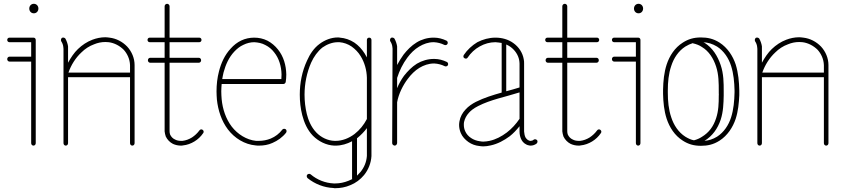

<svg xmlns="http://www.w3.org/2000/svg" viewBox="-20 -768 4422 1010"><path d="M156 -570H30C23 -570 18 -565 18 -558C18 -551 23 -546 30 -546H144V-470H30C23 -470 18 -464 18 -457C18 -450 23 -444 30 -444H144V-15C144 -8 149 -2 156 -2C163 -2 168 -8 168 -15V-558C168 -565 163 -570 156 -570ZM158 -748C144 -748 134 -737 134 -723C134 -709 144 -698 158 -698C172 -698 182 -709 182 -723C182 -737 172 -748 158 -748Z M314 -511V-15C314 -8 319 -2 326 -2C333 -2 338 -8 338 -15V-362H664V-15C664 -8 669 -2 676 -2C683 -2 688 -8 688 -15V-426C688 -462 673 -497 649 -523C624 -549 591 -566 556 -570C548 -571 541 -572 534 -572C510 -572 487 -567 466 -559C437 -548 412 -531 390 -510C370 -491 352 -464 338 -438V-512C338 -517 338 -522 338 -524C336 -538 331 -552 324 -565C320 -570 312 -572 306 -569C301 -565 299 -557 302 -551C308 -542 312 -532 313 -521C313 -519 314 -515 314 -511ZM340 -386C354 -426 377 -463 408 -492C427 -511 450 -526 475 -535C494 -543 514 -547 534 -547C540 -547 546 -546 552 -546C582 -542 610 -527 631 -506C649 -486 663 -458 664 -425V-386Z M872 -78V-438H1026C1033 -438 1038 -444 1038 -451C1038 -458 1033 -464 1026 -464H872V-546H1028C1035 -546 1040 -551 1040 -558C1040 -565 1035 -570 1028 -570H872V-735C872 -742 866 -748 859 -748C852 -748 846 -742 846 -735V-570H768C761 -570 756 -565 756 -558C756 -551 761 -546 768 -546H846V-464H770C763 -464 758 -458 758 -451C758 -444 763 -438 770 -438H846V-77C847 -68 849 -59 852 -50C860 -33 874 -19 890 -11C903 -5 918 -2 932 -2C935 -2 939 -2 942 -3C964 -5 985 -13 1003 -24C1021 -35 1037 -50 1049 -68C1053 -73 1052 -81 1046 -85C1041 -89 1033 -88 1029 -82C1018 -67 1005 -55 990 -45C974 -35 957 -29 940 -27C937 -27 935 -27 932 -27C921 -27 910 -29 901 -34C889 -39 880 -49 875 -60C873 -65 872 -72 872 -78Z M1469 -259H1137ZM1413 -16C1441 -28 1466 -46 1485 -70C1489 -76 1488 -84 1483 -88C1477 -92 1469 -91 1465 -86C1449 -65 1428 -49 1404 -39C1384 -31 1363 -27 1342 -27C1337 -27 1332 -27 1327 -27C1277 -32 1230 -62 1199 -102C1168 -143 1151 -194 1146 -246C1145 -260 1144 -273 1144 -287C1144 -300 1145 -313 1146 -326H1470C1477 -326 1482 -331 1483 -337C1485 -350 1486 -362 1486 -375V-377C1485 -424 1472 -471 1442 -508C1427 -527 1408 -543 1387 -554C1365 -565 1341 -570 1317 -570C1294 -570 1270 -565 1249 -555C1228 -545 1209 -530 1194 -513C1162 -479 1143 -436 1132 -393C1123 -359 1119 -323 1119 -287C1119 -273 1120 -258 1121 -244C1127 -188 1145 -132 1179 -87C1214 -41 1267 -8 1325 -3C1331 -2 1337 -2 1342 -2C1367 -2 1391 -6 1413 -16ZM1149 -352C1151 -363 1153 -375 1156 -387C1167 -428 1184 -466 1212 -496C1226 -511 1242 -524 1260 -532C1278 -541 1298 -546 1317 -546C1337 -545 1358 -541 1376 -531C1394 -522 1410 -509 1422 -493C1448 -461 1460 -419 1461 -377V-375C1461 -367 1460 -359 1460 -352Z M1736 197C1691 195 1648 178 1614 149C1609 145 1601 146 1596 151C1592 156 1593 164 1598 169C1636 200 1685 219 1734 221C1737 222 1740 222 1743 222C1770 222 1798 217 1823 206C1851 195 1876 176 1895 153C1918 125 1932 89 1934 53V-558C1934 -565 1929 -570 1922 -570C1915 -570 1910 -565 1910 -558V-466C1906 -473 1902 -480 1898 -487C1884 -509 1866 -529 1844 -544C1821 -559 1795 -568 1768 -570C1765 -571 1761 -571 1757 -571C1723 -571 1689 -558 1661 -537C1631 -515 1610 -483 1595 -449C1569 -393 1557 -332 1557 -270C1557 -234 1561 -197 1570 -162C1580 -123 1597 -84 1626 -54C1656 -24 1696 -4 1738 -2C1741 -2 1743 -2 1746 -2C1776 -2 1806 -11 1832 -25V172C1832 173 1833 173 1833 174C1826 177 1820 180 1813 183C1791 192 1767 197 1743 197C1741 197 1738 197 1736 197ZM1910 -142C1894 -111 1872 -84 1845 -63C1816 -41 1781 -27 1746 -27C1744 -27 1742 -27 1740 -27C1704 -28 1669 -45 1644 -71C1615 -101 1601 -140 1594 -168C1586 -201 1582 -236 1582 -270C1582 -328 1594 -387 1617 -439C1631 -470 1651 -498 1676 -518C1700 -535 1729 -546 1757 -546C1760 -546 1763 -546 1766 -546C1789 -544 1811 -536 1830 -523C1848 -510 1865 -493 1877 -473C1898 -439 1909 -399 1910 -359ZM1858 -41 1861 -43C1879 -58 1896 -75 1910 -94V52C1908 83 1896 113 1876 137C1870 144 1864 150 1858 156Z M2103 -481C2090 -463 2079 -445 2069 -426V-512C2069 -516 2069 -520 2069 -524C2067 -538 2062 -552 2055 -565C2051 -570 2043 -572 2037 -569C2032 -565 2030 -557 2033 -551C2039 -542 2043 -532 2044 -521C2044 -518 2045 -515 2045 -512L2043 -15C2043 -8 2049 -3 2056 -2C2063 -2 2068 -8 2069 -15V-230C2069 -230 2069 -230 2069 -230C2077 -275 2100 -320 2125 -353C2142 -376 2163 -397 2186 -411C2209 -425 2236 -434 2262 -434H2265C2284 -433 2303 -428 2319 -420C2325 -417 2333 -419 2336 -425C2339 -431 2337 -439 2331 -442C2310 -452 2288 -458 2265 -458H2262C2231 -458 2200 -449 2173 -433C2146 -416 2124 -393 2105 -369C2090 -348 2078 -327 2069 -304V-358C2081 -396 2099 -433 2123 -465C2140 -488 2161 -509 2185 -523C2208 -537 2234 -546 2260 -546H2263C2282 -545 2301 -540 2317 -532C2323 -529 2331 -531 2334 -537C2337 -543 2335 -551 2329 -554C2308 -564 2286 -570 2263 -570H2260C2229 -570 2198 -561 2172 -545C2144 -528 2122 -505 2103 -481Z M2495 -210C2561 -244 2638 -258 2713 -282V-143C2694 -115 2672 -91 2646 -71C2618 -50 2588 -34 2555 -27C2544 -25 2533 -23 2522 -23C2516 -23 2510 -24 2504 -25C2488 -27 2471 -33 2458 -42C2444 -51 2433 -64 2427 -78C2422 -89 2420 -100 2420 -111C2420 -116 2420 -121 2421 -126C2425 -144 2434 -161 2447 -175C2455 -184 2469 -197 2495 -210ZM2491 -546C2463 -529 2438 -506 2420 -479C2416 -473 2417 -465 2423 -462C2429 -458 2437 -459 2440 -465C2456 -489 2478 -510 2504 -524C2529 -538 2557 -546 2586 -546C2597 -545 2608 -544 2619 -542V-281C2573 -268 2527 -254 2483 -232C2464 -222 2444 -209 2429 -192C2413 -175 2401 -154 2397 -130C2396 -124 2395 -118 2395 -111C2395 -97 2398 -82 2404 -68C2412 -49 2427 -33 2444 -21C2461 -9 2481 -2 2501 0C2508 1 2515 2 2522 2C2535 2 2548 0 2561 -3C2598 -11 2631 -29 2661 -51C2680 -66 2697 -84 2713 -104V-78V-77V-76C2713 -61 2716 -45 2724 -31C2728 -24 2733 -18 2740 -13C2747 -8 2755 -4 2764 -3C2766 -2 2769 -2 2771 -2C2783 -2 2794 -6 2803 -13C2808 -18 2809 -26 2805 -31C2800 -36 2792 -37 2787 -33C2783 -29 2777 -27 2771 -27C2770 -27 2769 -27 2768 -27C2764 -28 2759 -30 2755 -33C2751 -36 2748 -40 2745 -44C2740 -53 2738 -64 2737 -76V-77V-78V-433C2737 -441 2737 -449 2735 -457C2729 -491 2709 -521 2681 -541C2654 -561 2620 -570 2587 -570H2586C2553 -570 2520 -561 2491 -546ZM2643 -534C2652 -530 2659 -526 2666 -521C2689 -504 2706 -479 2711 -452C2712 -446 2713 -439 2713 -433V-308C2690 -301 2667 -294 2643 -288Z M2964 -78V-438H3118C3125 -438 3130 -444 3130 -451C3130 -458 3125 -464 3118 -464H2964V-546H3120C3127 -546 3132 -551 3132 -558C3132 -565 3127 -570 3120 -570H2964V-735C2964 -742 2958 -748 2951 -748C2944 -748 2938 -742 2938 -735V-570H2860C2853 -570 2848 -565 2848 -558C2848 -551 2853 -546 2860 -546H2938V-464H2862C2855 -464 2850 -458 2850 -451C2850 -444 2855 -438 2862 -438H2938V-77C2939 -68 2941 -59 2944 -50C2952 -33 2966 -19 2982 -11C2995 -5 3010 -2 3024 -2C3027 -2 3031 -2 3034 -3C3056 -5 3077 -13 3095 -24C3113 -35 3129 -50 3141 -68C3145 -73 3144 -81 3138 -85C3133 -89 3125 -88 3121 -82C3110 -67 3097 -55 3082 -45C3066 -35 3049 -29 3032 -27C3029 -27 3027 -27 3024 -27C3013 -27 3002 -29 2993 -34C2981 -39 2972 -49 2967 -60C2965 -65 2964 -72 2964 -78Z M3337 -570H3211C3204 -570 3199 -565 3199 -558C3199 -551 3204 -546 3211 -546H3325V-470H3211C3204 -470 3199 -464 3199 -457C3199 -450 3204 -444 3211 -444H3325V-15C3325 -8 3330 -2 3337 -2C3344 -2 3349 -8 3349 -15V-558C3349 -565 3344 -570 3337 -570ZM3339 -748C3325 -748 3315 -737 3315 -723C3315 -709 3325 -698 3339 -698C3353 -698 3363 -709 3363 -723C3363 -737 3353 -748 3339 -748Z M3493 -286C3493 -288 3493 -290 3493 -292C3493 -336 3497 -380 3511 -421C3524 -462 3549 -500 3585 -523C3598 -531 3611 -537 3624 -541C3625 -541 3625 -540 3626 -540C3643 -536 3659 -530 3672 -521C3709 -499 3733 -461 3747 -418C3761 -375 3761 -332 3761 -287V-277C3761 -273 3762 -269 3761 -265C3761 -224 3760 -185 3747 -146C3733 -103 3710 -71 3672 -48C3660 -40 3646 -34 3631 -30C3631 -30 3630 -30 3630 -30C3614 -33 3600 -40 3585 -49C3549 -72 3524 -110 3511 -151C3497 -192 3493 -236 3493 -281C3493 -283 3493 -284 3493 -286ZM3850 -143C3863 -183 3867 -226 3869 -267C3869 -268 3869 -269 3869 -271C3869 -272 3869 -279 3869 -292C3868 -337 3864 -384 3850 -429C3835 -474 3807 -517 3765 -544C3732 -565 3701 -571 3667 -571C3629 -571 3600 -562 3572 -544C3529 -517 3502 -474 3487 -429C3473 -386 3469 -341 3468 -297C3468 -294 3468 -291 3468 -286C3468 -281 3468 -277 3468 -274C3469 -231 3473 -186 3487 -143C3502 -98 3529 -55 3572 -28C3600 -10 3629 -1 3667 -1C3701 -1 3732 -7 3765 -28C3807 -55 3835 -98 3850 -143ZM3686 -543 3680 -546C3705 -544 3727 -538 3752 -523C3788 -500 3813 -462 3826 -421C3839 -380 3843 -336 3844 -292V-284C3844 -283 3844 -283 3844 -283C3844 -283 3844 -282 3844 -282C3843 -237 3839 -192 3826 -151C3813 -110 3788 -72 3752 -49C3729 -35 3708 -29 3686 -27C3728 -53 3755 -91 3771 -138C3785 -181 3786 -224 3787 -265V-274V-277V-287C3787 -332 3787 -379 3771 -426C3755 -473 3729 -516 3686 -543Z M3964 -511V-15C3964 -8 3969 -2 3976 -2C3983 -2 3988 -8 3988 -15V-362H4314V-15C4314 -8 4319 -2 4326 -2C4333 -2 4338 -8 4338 -15V-426C4338 -462 4323 -497 4299 -523C4274 -549 4241 -566 4206 -570C4198 -571 4191 -572 4184 -572C4160 -572 4137 -567 4116 -559C4087 -548 4062 -531 4040 -510C4020 -491 4002 -464 3988 -438V-512C3988 -517 3988 -522 3988 -524C3986 -538 3981 -552 3974 -565C3970 -570 3962 -572 3956 -569C3951 -565 3949 -557 3952 -551C3958 -542 3962 -532 3963 -521C3963 -519 3964 -515 3964 -511ZM3990 -386C4004 -426 4027 -463 4058 -492C4077 -511 4100 -526 4125 -535C4144 -543 4164 -547 4184 -547C4190 -547 4196 -546 4202 -546C4232 -542 4260 -527 4281 -506C4299 -486 4313 -458 4314 -425V-386Z"/></svg>

Font: LS
Style: LightAlt
Weight: 250
Designer: BSozoo
Foundry: BSozoo
Version: Version 001.000